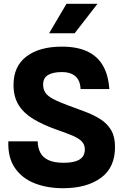

<svg xmlns="http://www.w3.org/2000/svg" viewBox="-20 -985 649 1015"><path d="M313 10Q229.5 10 162.8 -16.2Q96 -42.5 58.5 -97.5Q21 -152.5 24 -238H179Q180 -202 194 -176.5Q208 -151 238 -137.8Q268 -124.5 316 -124.5Q355 -124.5 380 -132.5Q405 -140.5 416.8 -156.2Q428.5 -172 428.5 -195Q428.5 -220.5 412.5 -237.2Q396.5 -254 362.2 -268.5Q328 -283 274 -301.5Q207 -325.5 156.8 -355.5Q106.5 -385.5 79 -429Q51.5 -472.5 51.5 -536Q51.5 -635 120.2 -686.8Q189 -738.5 307 -738.5Q387.5 -738.5 441.5 -713.2Q495.5 -688 524.2 -638Q553 -588 558 -514H406Q405 -543 393.8 -563Q382.5 -583 361 -593.5Q339.5 -604 307.5 -604Q259 -604 233.5 -588.2Q208 -572.5 208 -538.5Q208 -513 219.8 -495.2Q231.5 -477.5 260.5 -462Q289.5 -446.5 341 -427.5Q389 -410 433.2 -393.2Q477.5 -376.5 512.5 -353.8Q547.5 -331 567.8 -296.5Q588 -262 588 -208.5Q588.5 -99.5 513.5 -44.8Q438.5 10 313 10ZM239.5 -809 331.5 -965H495.5L374.5 -809Z"/></svg>

Font: Spline Sans
Style: Regular
Weight: 400
Designer: Eben Sorkin, Mirko Velimirovic
Foundry: Sorkin Type
Version: Version 1.001